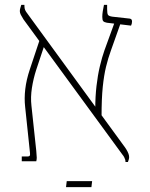

<svg xmlns="http://www.w3.org/2000/svg" viewBox="-20 -667 619 794"><path d="M499 3Q499 -3 497.5 -7.5Q496 -12 493.5 -17Q491 -22 486 -28L77 -587Q70 -598 66 -606Q62 -614 62 -621Q62 -627 64 -633.5Q66 -640 68 -647H81V-642Q81 -632 84 -625.5Q87 -619 91 -614L490 -67Q497 -58 502.5 -49Q508 -40 511 -32Q514 -24 514 -17Q514 -13 512.5 -7.5Q511 -2 509 3ZM70 0V-20H95Q101 -20 103 -23Q105 -26 104 -35L84 -225Q80 -260 84.5 -298.5Q89 -337 103 -379L143 -499H170L130 -379Q118 -342 112 -303.5Q106 -265 110 -230L130 -43Q132 -22 132 -15Q132 -8 130 0ZM400 -185 374 -218Q374 -267 379 -311Q384 -355 393 -393Q402 -431 412 -459L456 -580H482L439 -459Q427 -426 418.5 -391Q410 -356 405 -308Q400 -260 400 -185ZM522 -561 422 -573Q411 -575 407 -579.5Q403 -584 403 -597Q403 -608 405 -620.5Q407 -633 410 -647H423V-629Q423 -610 427 -605Q431 -600 445 -598L517 -590Q522 -589 524 -586Q526 -583 526 -578Q526 -574 525 -569.5Q524 -565 522 -561ZM253 107 256 82H361L358 107Z"/></svg>

Font: Noto Serif Hebrew Thin
Style: Regular
Weight: 250
Version: Version 2.003